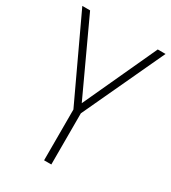

<svg xmlns="http://www.w3.org/2000/svg" viewBox="-176 -806 800 897"><g transform="rotate(30 224.5 -357.0)"><path d="M225 -319 42 -714H0L206 -274V0H245V-276L449 -714H407Z"/></g></svg>

Font: Noto Sans Thai SemCond ExtLt
Style: Regular
Weight: 200
Width: 4
Designer: Monotype Design Team
Foundry: Monotype Imaging Inc.
Version: Version 2.002